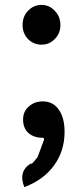

<svg xmlns="http://www.w3.org/2000/svg" viewBox="-20 -562 338 782"><path d="M94 -403Q72 -426 72 -460Q72 -495 94 -518Q117 -542 149 -542Q181 -542 203 -518Q226 -495 226 -460Q226 -426 203 -403Q181 -380 149 -380Q117 -380 94 -403ZM79 200Q53 135 107 103Q105 114 133 78L159 8Q162 -2 151 -1Q119 -1 96 -20Q74 -40 74 -75Q74 -108 97 -128Q120 -149 154 -149Q196 -149 219 -116Q243 -83 243 -25Q243 53 200 112Q157 171 79 200Z"/></svg>

Font: Swei Half Moon CJK SC
Style: Medium
Weight: 500
Version: Version 2.071